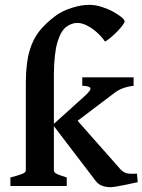

<svg xmlns="http://www.w3.org/2000/svg" viewBox="-20 -777 595 802"><path d="M443.4 4.9Q422.9 4.9 406.7 -1Q390.6 -6.8 379.9 -21L205.1 -250V-65.4Q205.1 -58.1 213.9 -52.5Q222.7 -46.9 258.8 -35.6V0H23.4V-35.6Q55.7 -43.9 71.8 -50.3Q87.9 -56.6 87.9 -65.4V-437.5Q88.9 -515.6 103.5 -565.2Q118.2 -614.7 145 -647.7Q171.9 -680.7 209.5 -709Q238.3 -731 278.8 -743.9Q319.3 -756.8 352.5 -756.8Q377.9 -756.8 404.1 -748.5Q430.2 -740.2 451.9 -728.5Q473.6 -716.8 487.1 -705.6Q500.5 -694.3 500.5 -688.5Q500.5 -682.1 490.7 -669.4Q481 -656.7 466.8 -642.6Q452.6 -628.4 439.2 -617.4Q425.8 -606.4 418.5 -603.5Q405.8 -622.6 386.2 -640.4Q366.7 -658.2 344.7 -669.7Q322.8 -681.2 302.7 -681.2Q278.8 -681.2 256.6 -664.6Q234.4 -647.9 220.2 -601.8Q206.1 -555.7 205.1 -467.3V-259.8L333.5 -375.5Q363.8 -402.8 356.7 -410.6Q349.6 -418.5 323.7 -418.5V-454.1H538.1V-418.5Q516.6 -416.5 494.9 -408.9Q473.1 -401.4 452.6 -384.8L304.2 -272.5L480.5 -72.8Q494.1 -57.1 509 -53.5Q523.9 -49.8 552.2 -51.8L555.2 -16.1Q536.1 -11.7 512.7 -6.8Q489.3 -2 469.7 1.5Q450.2 4.9 443.4 4.9Z"/></svg>

Font: David Libre
Style: Bold
Weight: 700
Designer: Ismar David, J. Victor Gaultney, Annie Olsen and Meir Sadan
Foundry: Monotype Imaging Inc. & SIL International
Version: Version 1.100; ttfautohint (v1.8.4.7-5d5b)